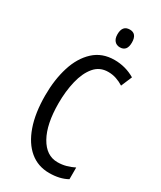

<svg xmlns="http://www.w3.org/2000/svg" viewBox="-229 -993 904 1080"><g transform="rotate(30 223.0 -453.0)"><path d="M292 -649Q237 -649 203 -608.5Q169 -568 153 -501.5Q137 -435 137 -357Q137 -221 180.5 -143.5Q224 -66 297 -66Q327 -66 353.5 -73.5Q380 -81 404 -93V-17Q356 10 287 10Q214 10 161 -34Q108 -78 79 -160.5Q50 -243 50 -358Q50 -460 76 -543Q102 -626 155.5 -675.5Q209 -725 289 -725Q361 -725 422 -689L392 -618Q370 -632 345 -640.5Q320 -649 292 -649ZM278 -916Q324 -916 324 -858Q324 -801 278 -801Q256 -801 243 -816Q230 -831 230 -858Q230 -916 278 -916Z"/></g></svg>

Font: Noto Sans Lao UI ExtCond
Style: Regular
Weight: 400
Width: 2
Designer: Monotype Design Team
Foundry: Monotype Imaging Inc.
Version: Version 2.000; ttfautohint (v1.8.4.7-5d5b)